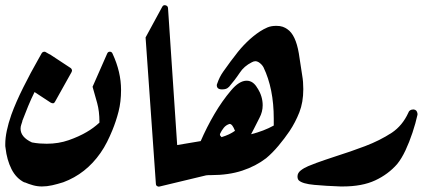

<svg xmlns="http://www.w3.org/2000/svg" viewBox="-29 -707 1624 728"><path d="M348 -245Q348 -285 339.5 -316Q331 -347 322 -378L377 -503Q380 -511 387.5 -511Q395 -511 398 -503Q430 -434 430 -366Q430 -321 420.5 -284Q411 -247 397 -213Q388 -191 377 -169Q366 -147 352 -127Q297 -48 211 -16Q189 -9 169 -4.5Q149 0 130 0Q113 0 96.5 -4.5Q80 -9 64 -16V-15Q32 -31 14.5 -66Q-3 -101 -8 -146Q-8 -148 -8.5 -149.5Q-9 -151 -9 -153V-161Q-9 -206 14 -272Q31 -319 59.5 -376Q88 -433 115 -480L129 -505Q131 -509 136 -510.5Q141 -512 145 -509L159 -501H160L239 -449Q242 -447 243.5 -442.5Q245 -438 242 -433L180 -322Q175 -311 163 -318L102 -358Q89 -332 77.5 -304Q66 -276 55 -247L56 -248Q54 -241 51.5 -234Q49 -227 49 -219Q49 -187 92 -167Q108 -164 121.5 -163Q135 -162 148 -162Q193 -162 231.5 -175.5Q270 -189 299 -206Q313 -214 325 -223Q337 -232 348 -242Z M523 -565 586 -681Q590 -689 598.5 -687Q607 -685 608 -677L645 -124L584 -6Q580 1 571 0Q562 -1 562 -11Z M762 -43 751 -42H752L577 0Q570 2 566 -2.5Q562 -7 563 -14L586 -140Q588 -148 595 -149L732 -172Q755 -225 784 -274.5Q813 -324 847 -364Q878 -401 906 -401Q932 -401 948 -371V-372Q967 -341 967 -308Q967 -283 955 -260.5Q943 -238 934 -219L923 -198Q971 -210 1009 -231V-257Q1009 -371 970 -452Q964 -463 952 -471Q945 -475 940 -475Q936 -475 933 -474Q930 -473 926 -471Q896 -456 880 -431Q870 -416 859.5 -402.5Q849 -389 838 -376V-377Q831 -368 813 -368Q793 -368 793 -384Q793 -387 795 -391Q803 -415 817.5 -435.5Q832 -456 846 -475L863 -497Q882 -523 906.5 -547Q931 -571 957 -588Q971 -597 985 -603Q999 -609 1019 -609Q1033 -609 1043 -605.5Q1053 -602 1061 -596Q1092 -575 1104 -505L1117 -420Q1119 -409 1120 -396Q1121 -383 1121 -369Q1121 -319 1106 -281Q1091 -243 1069 -210Q1050 -182 1027 -154.5Q1004 -127 980 -107Q941 -77 889.5 -60Q838 -43 771 -43ZM811 -187Q841 -196 862 -211Q852 -237 842 -237H841Q828 -233 819.5 -222.5Q811 -212 805 -199V-196Q805 -193 807.5 -191Q810 -189 811 -187Z M1539 -292Q1552 -291 1554 -276V-272Q1547 -240 1535 -204Q1523 -168 1508.5 -137Q1494 -106 1477 -85Q1443 -46 1393.5 -23Q1344 0 1271 0H1262Q1205 -2 1163 -6Q1118 -10 1104 -23Q1099 -28 1099 -38Q1099 -51 1111 -60.5Q1123 -70 1139.5 -77Q1156 -84 1170 -89Q1184 -94 1202.5 -100.5Q1221 -107 1243 -114Q1300 -132 1355.5 -153Q1411 -174 1457 -204Q1497 -231 1519 -279Q1523 -292 1539 -292Z"/></svg>

Font: Aref Ruqaa Ink
Style: Bold
Weight: 700
Designer: Abdullah Aref
Version: Version 1.005